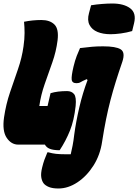

<svg xmlns="http://www.w3.org/2000/svg" viewBox="-46 -824 788 1094"><path d="M473 -794Q503 -799 535.5 -801.5Q568 -804 594 -804Q659 -804 695.5 -777Q732 -750 718 -692L707 -647Q676 -638 643 -633.5Q610 -629 584 -629Q541 -629 509.5 -642Q478 -655 464 -682Q450 -709 461 -749ZM58 0Q18 0 -8 -39Q-34 -78 -23 -155Q-12 -230 11 -297.5Q34 -365 56.5 -430Q79 -495 88 -560Q94 -602 94 -636Q94 -670 91 -700Q115 -705 140 -707.5Q165 -710 190 -710Q238 -710 264 -684.5Q290 -659 282 -594Q274 -530 252 -468Q230 -406 208.5 -344.5Q187 -283 178 -220H225Q233 -255 242 -293Q281 -305 336 -305Q362 -305 376 -288Q390 -271 385 -220Q376 -138 352.5 -79.5Q329 -21 294 32Q258 32 238 24Q218 16 210 0ZM541 -560Q614 -560 641.5 -543Q669 -526 651 -472Q630 -411 613.5 -358Q597 -305 583.5 -253.5Q570 -202 558.5 -145Q547 -88 536 -18Q525 59 486.5 119.5Q448 180 395 215Q342 250 287 250Q253 250 232.5 241.5Q212 233 202 220Q192 206 189 185Q186 164 194 131Q200 106 207 86.5Q214 67 224 44H230Q251 50 272.5 52.5Q294 55 328 55H357Q362 35 367.5 6.5Q373 -22 377 -57Q387 -131 406 -212.5Q425 -294 453 -368L448 -373Q421 -361 412.5 -355.5Q404 -350 390 -350Q365 -350 362.5 -370Q360 -390 373 -445Q381 -479 391.5 -506Q402 -533 410 -550Q451 -555 478 -557.5Q505 -560 541 -560Z"/></svg>

Font: Recursive Mn Csl St XBk
Style: Italic
Weight: 1000
Italic angle: -15°
Monospace: yes
Version: Version 1.079;hotconv 1.0.112;makeotfexe 2.5.65598; ttfautoh